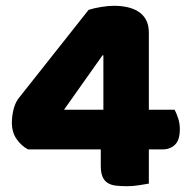

<svg xmlns="http://www.w3.org/2000/svg" viewBox="-20 -635 646 663"><path d="M286 -601Q305 -607 329.5 -611Q354 -615 374 -615Q397 -615 418.5 -610.5Q440 -606 457 -595.5Q474 -585 484 -567Q494 -549 494 -522V-256H583Q589 -245 595 -227Q601 -209 601 -189Q601 -151 584 -135Q567 -119 541 -119H494V-1Q483 1 461 4.5Q439 8 419 8Q397 8 380 6Q363 4 351.5 -3.5Q340 -11 334 -25Q328 -39 328 -63V-119H77Q54 -131 37.5 -154.5Q21 -178 21 -212Q21 -231 26 -254Q31 -277 43 -294ZM337 -444H334L201 -256H337Z"/></svg>

Font: Baloo Thambi
Style: Regular
Weight: 400
Designer: Aadarsh Rajan and Ek Type
Foundry: Ek Type
Version: Version 1.443;PS 1.000;hotconv 16.6.51;makeotf.lib2.5.65220;